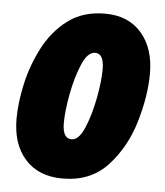

<svg xmlns="http://www.w3.org/2000/svg" viewBox="-46 -604 564 655"><g transform="rotate(5 236.5 -276.5)"><path d="M192 10Q288 10 346.5 -53.5Q405 -117 431.5 -206.5Q458 -296 458 -373Q458 -459 413 -511Q368 -563 288 -563Q213 -563 161.5 -524.5Q110 -486 78.5 -425.5Q47 -365 32.5 -299.5Q18 -234 18 -180Q18 -92 64 -41Q110 10 192 10ZM211 -126Q180 -126 180 -179Q180 -220 191 -278.5Q202 -337 221 -382Q240 -427 266 -427Q296 -427 296 -373Q296 -333 285 -274.5Q274 -216 255 -171Q236 -126 211 -126Z"/></g></svg>

Font: Noto Sans Display Condensed Black
Style: Italic
Weight: 900
Width: 3
Italic angle: -192°
Designer: Monotype Design Team
Foundry: Monotype Imaging Inc.
Version: Version 1.900